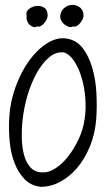

<svg xmlns="http://www.w3.org/2000/svg" viewBox="-20 -752 428 769"><path d="M141.6 -3.9Q102.5 -8.8 77.6 -35.2Q52.7 -61.5 38.1 -99.6Q23.4 -137.7 19 -183.1Q14.6 -228.5 16.6 -272.5Q19.5 -339.8 41.5 -401.4Q63.5 -462.9 96.2 -508.3Q128.9 -553.7 168.5 -578.6Q208 -603.5 246.1 -597.7Q286.1 -591.8 311 -559.6Q335.9 -527.3 349.6 -480.5Q363.3 -433.6 366.2 -378.4Q369.1 -323.2 365.2 -272.5Q360.4 -214.8 339.8 -165Q319.3 -115.2 288.6 -79.1Q257.8 -43 219.2 -22.9Q180.7 -2.9 141.6 -3.9ZM236.3 -542Q204.1 -545.9 176.3 -522Q148.4 -498 126.5 -458.5Q104.5 -418.9 89.8 -368.7Q75.2 -318.4 70.3 -269.5Q66.4 -234.4 67.4 -197.3Q68.4 -160.2 76.7 -129.9Q85 -99.6 103 -80.6Q121.1 -61.5 151.4 -61.5Q175.8 -60.5 202.6 -78.1Q229.5 -95.7 252.9 -125.5Q276.4 -155.3 294.4 -193.4Q312.5 -231.4 318.4 -271.5Q325.2 -313.5 321.8 -357.9Q318.4 -402.3 307.1 -440.4Q295.9 -478.5 277.8 -506.3Q259.8 -534.2 236.3 -542ZM86.9 -688.5Q82 -704.1 94.7 -714.8Q107.4 -725.6 124.5 -728Q141.6 -730.5 156.2 -721.7Q170.9 -712.9 170.9 -688.5Q170.9 -682.6 167 -674.3Q163.1 -666 156.7 -658.7Q150.4 -651.4 143.1 -647.5Q135.7 -643.6 128.9 -646.5Q122.1 -641.6 113.8 -644Q105.5 -646.5 98.6 -652.8Q91.8 -659.2 88.4 -668.5Q85 -677.7 86.9 -688.5ZM221.7 -691.4Q224.6 -710.9 239.3 -721.7Q253.9 -732.4 270.5 -732.4Q287.1 -732.4 300.8 -721.7Q314.5 -710.9 314.5 -688.5Q314.5 -682.6 310.5 -674.3Q306.6 -666 300.3 -658.7Q293.9 -651.4 286.6 -647.5Q279.3 -643.6 272.5 -646.5Q265.6 -641.6 255.9 -644.5Q246.1 -647.5 237.8 -654.3Q229.5 -661.1 224.6 -670.9Q219.7 -680.7 221.7 -691.4Z"/></svg>

Font: Shadows Into Light Two
Style: Regular
Weight: 400
Designer: Kimberly Geswein
Foundry: Kimberly Geswein
Version: Version 1.003 2012